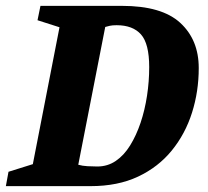

<svg xmlns="http://www.w3.org/2000/svg" viewBox="-39 -635 710 655"><path d="M-19 0 -10 -49 73 -75 164 -542 89 -566 99 -615H377Q513 -615 576 -557Q639 -499 639 -403Q639 -323 616 -250.5Q593 -178 547 -121.5Q501 -65 432 -32.5Q363 0 270 0ZM293 -67Q328 -67 356 -86Q384 -105 405 -139Q426 -173 440.5 -216Q455 -259 462.5 -308Q470 -357 470 -406Q470 -486 442 -517.5Q414 -549 359 -549Q344 -549 335.5 -547Q327 -545 320 -543L228 -73Q242 -69 259.5 -68Q277 -67 293 -67Z"/></svg>

Font: Manuale ExtraBold
Style: Italic
Weight: 800
Italic angle: -11°
Designer: Eduardo Tunni / Pablo Cosgaya
Foundry: Eduardo Tunni / Pablo Cosgaya
Version: Version 1.002